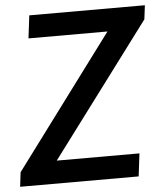

<svg xmlns="http://www.w3.org/2000/svg" viewBox="-56 -757 689 803"><g transform="rotate(-5 289.0 -355.5)"><path d="M-3.9 0 3.4 -60.5 416.5 -615.2H85L96.7 -710.9H582L574.7 -652.3L158.2 -95.7H505.4L493.7 0Z"/></g></svg>

Font: Muli
Style: Semi-BoldItalic
Weight: 600
Italic angle: -7°
Designer: Vernon Adams
Foundry: newtypography
Version: Version 2.0; ttfautohint (v1.00rc1.2-2d82) -l 8 -r 50 -G 200